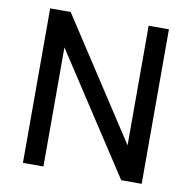

<svg xmlns="http://www.w3.org/2000/svg" viewBox="-79 -791 872 870"><g transform="rotate(10 356.5 -355.5)"><path d="M628.9 0H534.7L176.8 -547.9V0H82.5V-710.9H176.8L535.6 -160.6V-710.9H628.9Z"/></g></svg>

Font: RobotoDraft
Style: Regular
Weight: 400
Version: Version 2.001101; 2014